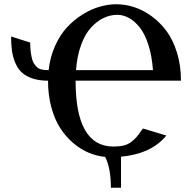

<svg xmlns="http://www.w3.org/2000/svg" viewBox="-20 -730 891 904"><path d="M337.9 -399.9H700.2Q695.3 -466.3 679 -517.8Q662.6 -569.3 638.9 -599.6Q615.2 -629.9 588.1 -645Q561 -660.2 532.2 -660.2Q498.5 -660.2 467 -645Q435.5 -629.9 408 -599.6Q380.4 -569.3 361.6 -517.8Q342.8 -466.3 337.9 -399.9ZM335.9 -350.1Q335.9 -40 514.2 -40Q542.5 -40 563.2 -45.2Q584 -50.3 599.9 -63.2Q615.7 -76.2 624 -85.9Q632.3 -95.7 647 -116.7Q650.9 -122.1 652.8 -125L763.2 -91.8Q692.4 -5.4 549.8 7.8V153.8H502Q502 61 475.1 8.8Q436 4.9 398.7 -10.5Q361.3 -25.9 326.2 -55.4Q291 -85 264.4 -125.5Q237.8 -166 221.9 -224.1Q206.1 -282.2 206.1 -350.1Q164.1 -350.1 132.8 -360.6Q101.6 -371.1 82.5 -388.9Q63.5 -406.7 52 -434.1Q40.5 -461.4 36.4 -490.7Q32.2 -520 32.2 -558.1L122.1 -529.8Q122.1 -502.9 125.2 -481.7Q128.4 -460.4 132.6 -447Q136.7 -433.6 144.8 -424.1Q152.8 -414.6 158.9 -409.9Q165 -405.3 175.8 -402.8Q186.5 -400.4 192.4 -400.1Q198.2 -399.9 209 -399.9Q215.8 -461.9 239.5 -514.4Q263.2 -566.9 296.4 -602.3Q329.6 -637.7 369.9 -662.6Q410.2 -687.5 450.2 -698.7Q490.2 -710 527.8 -710Q568.8 -710 610.6 -696.8Q652.3 -683.6 692.4 -654.8Q732.4 -626 763.2 -585Q793.9 -543.9 813 -483.2Q832 -422.4 832 -350.1Z"/></svg>

Font: Pfennig
Style: Bold
Weight: 700
Version: Version 20120410 ; ttfautohint (v0.8)